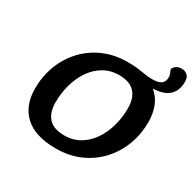

<svg xmlns="http://www.w3.org/2000/svg" viewBox="-184 -1057 1280 1266"><g transform="rotate(30 456.0 -424.0)"><path d="M835.5 -444.5Q835.5 -350.5 804 -268Q772.5 -185.5 714 -122.5Q655.5 -59.5 574 -23.8Q492.5 12 392.5 12Q234.5 12 155.8 -61Q77 -134 77 -262.5Q77 -356.5 108.5 -439Q140 -521.5 198.5 -584.5Q257 -647.5 338.5 -683.2Q420 -719 520 -719Q569 -719 600.8 -714.8Q632.5 -710.5 658.5 -706Q684.5 -701.5 718 -701.5Q763 -701.5 783.5 -718Q804 -734.5 804 -765Q804 -784.5 796.5 -799Q789 -813.5 789 -819.5Q789 -831.5 806.2 -845.5Q823.5 -859.5 849.5 -859.5Q876 -859.5 893.8 -843.8Q911.5 -828 911.5 -794.5Q911.5 -729 873 -691.2Q834.5 -653.5 750.5 -650Q796 -611.5 815.8 -558.8Q835.5 -506 835.5 -444.5ZM239.5 -252Q239.5 -174.5 278 -132.5Q316.5 -90.5 397 -90.5Q463.5 -90.5 514.8 -120.8Q566 -151 601.2 -202.5Q636.5 -254 654.8 -319.5Q673 -385 673 -455Q673 -532.5 634.2 -574.5Q595.5 -616.5 515 -616.5Q449 -616.5 397.8 -586.2Q346.5 -556 311.2 -504.5Q276 -453 257.8 -387.5Q239.5 -322 239.5 -252Z"/></g></svg>

Font: Newsreader Caption SemiBold
Style: Italic
Weight: 600
Italic angle: -17°
Designer: Hugues Gentile
Foundry: Production Type
Version: Version 1.001